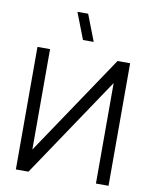

<svg xmlns="http://www.w3.org/2000/svg" viewBox="-101 -1035 887 1111"><g transform="rotate(10 342.0 -480.0)"><path d="M322.5 -805 262.5 -960H325.5L385.5 -805ZM70 0V-720H144V-130L540.5 -720H614.5V0H540.5V-590.5L144 0Z"/></g></svg>

Font: Cns Manrope
Style: Regular
Weight: 400
Designer: Mikhail Sharanda
Foundry: Mikhail Sharanda
Version: Version 4.504